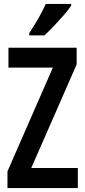

<svg xmlns="http://www.w3.org/2000/svg" viewBox="-20 -957 432 977"><path d="M376 0H18V-85L249 -613H23V-714H370V-629L139 -102H376ZM342 -928Q329 -908 305 -880.5Q281 -853 254.5 -825Q228 -797 206 -777H129V-789Q156 -829 177 -866.5Q198 -904 213 -937H342Z"/></svg>

Font: Noto Sans Telugu ExtraCondensed SemiBold
Style: Regular
Weight: 600
Width: 2
Designer: Jelle Bosma - Monotype Design Team
Foundry: Monotype Imaging Inc.
Version: Version 2.005; ttfautohint (v1.8.4.7-5d5b)